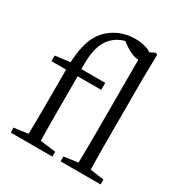

<svg xmlns="http://www.w3.org/2000/svg" viewBox="-187 -955 1036 1093"><g transform="rotate(30 330.5 -408.5)"><path d="M539 -45C538 -104 537 -169 537 -228V-644L540 -799L528 -807L494 -790C470 -808 429 -817 387 -817C335 -817 277 -802 225 -759C165 -706 141 -638 134 -517L37 -505V-468H133V-228C133 -167 132 -106 131 -45L38 -32L40 0H313V-32L211 -45C210 -106 209 -167 209 -228V-468H364V-514H207C204 -624 220 -687 263 -732C286 -755 311 -769 344 -778L355 -769C394 -739 432 -723 461 -722V-228C461 -169 460 -104 459 -45L367 -32V0H630V-32Z"/></g></svg>

Font: Noto Serif CJK JP
Style: Regular
Weight: 400
Designer: Ryoko NISHIZUKA 西塚涼子 (kana & ideographs); Frank Grießhammer (Latin, Greek & Cyrillic); Wenlong ZHANG 张文龙 (bopomofo); San
Foundry: Adobe Systems Incorporated
Version: Version 1.000;PS 1;hotconv 16.6.53;makeotf.lib2.5.65590